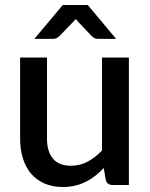

<svg xmlns="http://www.w3.org/2000/svg" viewBox="-20 -740 601 768"><path d="M495.5 -510V0H430.5Q409 0 403 -20.5L395 -68Q379 -51 361.2 -37Q343.5 -23 323.5 -13Q303.5 -3 280.8 2.5Q258 8 232 8Q190 8 158 -6Q126 -20 104.2 -45.5Q82.5 -71 71.5 -106.8Q60.5 -142.5 60.5 -185.5V-510H168V-185.5Q168 -134 191.8 -105.5Q215.5 -77 264 -77Q299.5 -77 330.2 -93.2Q361 -109.5 388 -138V-510ZM444.5 -584.5H372.5Q366 -584.5 359.8 -586.5Q353.5 -588.5 347 -595.5L292 -653.5Q287.5 -658 283 -664Q280.5 -661 278.2 -658.5Q276 -656 273.5 -653.5L217.5 -595.5Q212 -590 205.5 -587.2Q199 -584.5 192 -584.5H117.5L231 -720H331Z"/></svg>

Font: TypoPRO Lato
Style: Regular
Weight: 600
Designer: Lukasz Dziedzic with Adam Twardoch and Botio Nikoltchev
Foundry: tyPoland Lukasz Dziedzic
Version: Version 2.010; 2014-09-01; http://www.latofonts.com/